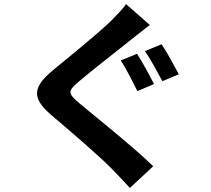

<svg xmlns="http://www.w3.org/2000/svg" viewBox="-20 -844 1040 946"><path d="M655 -579 575 -546C602 -506 636 -436 657 -395L739 -430C720 -466 681 -541 655 -579ZM776 -626 694 -592C722 -553 757 -486 780 -444L861 -478C841 -515 802 -589 776 -626ZM718 -721 601 -824C586 -800 553 -768 525 -739C457 -674 320 -563 242 -499C141 -415 134 -362 233 -277C325 -199 471 -74 532 -11C561 19 592 51 620 82L735 -25C633 -124 444 -274 369 -337C314 -384 313 -395 367 -441C433 -498 566 -600 630 -652C654 -671 687 -697 718 -721Z"/></svg>

Font: Source Han Sans CN
Style: Bold
Weight: 700
Designer: Ryoko NISHIZUKA 西塚涼子 (kana, bopomofo & ideographs); Paul D. Hunt (Latin, Greek & Cyrillic); Sandoll Communications 산돌커뮤니
Foundry: Adobe
Version: Version 2.001;hotconv 1.0.107;makeotfexe 2.5.65593